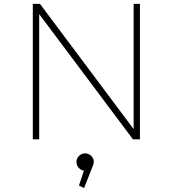

<svg xmlns="http://www.w3.org/2000/svg" viewBox="-20 -720 890 992"><path d="M670.5 -700H703V0H667L182.5 -647V0H149.5V-700H186.5L670.5 -53ZM464.5 116Q464.5 127 460 136L414.5 251.5L388 239L413.5 161.5Q397 159 386 146.2Q375 133.5 375 116Q375 98.5 388.2 85.5Q401.5 72.5 420 72.5Q438.5 72.5 451.5 85.5Q464.5 98.5 464.5 116Z"/></svg>

Font: League Mono Wide Thin
Style: Regular
Weight: 100
Width: 8
Designer: Tyler Finck
Foundry: The League of Moveable Type / Tyler Finck
Version: Version 2.210